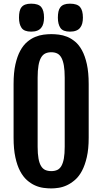

<svg xmlns="http://www.w3.org/2000/svg" viewBox="-20 -1029 562 1056"><path d="M262.2 7.3C274.3 7.3 287.8 6.2 302.7 3.9C317.7 1.6 332.8 -3 347.9 -10C363 -17 377.8 -26.8 392.3 -39.3C406.8 -51.8 419.6 -68.4 430.7 -89.1C441.7 -109.8 450.7 -135 457.5 -164.8C464.4 -194.6 467.8 -230.1 467.8 -271.5V-566.9C467.8 -609.5 464.4 -645.9 457.8 -676C451.1 -706.1 442.2 -731.4 431.2 -751.7C420.1 -772.1 407.4 -788.2 393.1 -800C378.7 -811.9 364 -820.9 348.9 -826.9C333.7 -832.9 318.6 -836.8 303.5 -838.6C288.3 -840.4 274.6 -841.3 262.2 -841.3C249.2 -841.3 235 -840.3 219.7 -838.4C204.4 -836.4 189 -832.3 173.6 -825.9C158.1 -819.6 143.3 -810.4 129.2 -798.3C115 -786.3 102.4 -770.1 91.3 -749.8C80.2 -729.4 71.4 -704.3 64.7 -674.6C58 -644.8 54.7 -608.9 54.7 -566.9V-271.5C54.7 -229.8 57.9 -193.9 64.5 -163.8C71 -133.7 79.7 -108.4 90.6 -87.9C101.5 -67.4 114 -50.9 128.2 -38.3C142.3 -25.8 157.1 -16.1 172.4 -9.3C187.7 -2.4 203.1 2 218.8 4.2C234.4 6.3 248.9 7.3 262.2 7.3ZM262.2 -87.9C249.5 -87.9 238.4 -90 229 -94.2C219.6 -98.5 211.8 -105.8 205.6 -116.2C199.4 -126.6 194.7 -140.4 191.7 -157.5C188.6 -174.6 187 -196.1 187 -222.2V-601.6C187 -628.3 188.6 -650.6 191.7 -668.5C194.7 -686.4 199.4 -700.8 205.6 -711.7C211.8 -722.6 219.6 -730.3 229 -734.9C238.4 -739.4 249.5 -741.7 262.2 -741.7C274.6 -741.7 285.4 -739.4 294.7 -734.9C304 -730.3 311.6 -722.6 317.6 -711.7C323.6 -700.8 328.2 -686.4 331.3 -668.5C334.4 -650.6 335.9 -628.3 335.9 -601.6V-222.2C335.9 -196.1 334.4 -174.6 331.3 -157.5C328.2 -140.4 323.6 -126.6 317.6 -116.2C311.6 -105.8 304 -98.5 294.7 -94.2C285.4 -90 274.6 -87.9 262.2 -87.9ZM364.7 -855C378.1 -855 389.3 -856.8 398.4 -860.4C407.6 -863.9 414.9 -869.1 420.4 -876C425.9 -882.8 429.9 -891 432.4 -900.4C434.8 -909.8 436 -920.4 436 -932.1C436 -958.5 430.8 -977.9 420.4 -990.2C410 -1002.6 391.4 -1008.8 364.7 -1008.8C351.7 -1008.8 341 -1007.2 332.5 -1003.9C324.1 -1000.7 317.3 -995.8 312.3 -989.5C307.2 -983.2 303.6 -975.2 301.5 -965.6C299.4 -956 298.3 -944.8 298.3 -932.1C298.3 -907.7 303.1 -888.8 312.5 -875.2C321.9 -861.7 339.4 -855 364.7 -855ZM151.4 -855C164.7 -855 175.9 -856.8 184.8 -860.4C193.8 -863.9 201 -869.1 206.5 -876C212.1 -882.8 216.1 -891 218.5 -900.4C220.9 -909.8 222.2 -920.4 222.2 -932.1C222.2 -958.5 217 -977.9 206.8 -990.2C196.5 -1002.6 178.1 -1008.8 151.4 -1008.8C138.3 -1008.8 127.5 -1007.2 118.9 -1003.9C110.3 -1000.7 103.4 -995.8 98.4 -989.5C93.3 -983.2 89.8 -975.2 87.6 -965.6C85.5 -956 84.5 -944.8 84.5 -932.1C84.5 -907.7 89.3 -888.8 98.9 -875.2C108.5 -861.7 126 -855 151.4 -855Z"/></svg>

Font: Fjalla One
Style: Regular
Weight: 400
Designer: Irina Smirnova
Foundry: Irina Smirnova
Version: Version 1.001